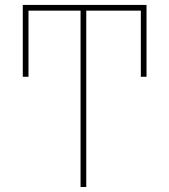

<svg xmlns="http://www.w3.org/2000/svg" viewBox="-20 -747 676 767"><path d="M71 -440.3V-727.3H565.3V-440.3H542.6V-704.5H324.6V0H301.8V-704.5H93.8V-440.3Z"/></svg>

Font: Inter P Thin
Style: Regular
Weight: 100
Designer: Rasmus Andersson
Foundry: rsms
Version: Version 3.018;git-588b23468